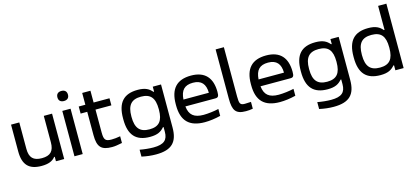

<svg xmlns="http://www.w3.org/2000/svg" viewBox="-70 -1274 4428 2044"><g transform="rotate(-15 2144.0 -252.0)"><path d="M492 0V-500H401V-209C401 -112 360 -70 266 -70C172 -70 131 -112 131 -209V-500H40V-205C40 -57 103 9 242 9C317 9 364 -10 394 -49H401V0Z M605 -500V0H696V-500ZM592 -651C592 -618 612 -597 650 -597C688 -597 708 -618 708 -651V-653C708 -687 688 -708 650 -708C612 -708 592 -687 592 -653Z M1034 -70C967 -70 950 -88 950 -169V-422H1125V-500H950V-630H859V-500H786V-422H859V-165C859 -33 901 9 1018 9C1056 9 1081 3 1130 -6V-80C1091 -73 1063 -70 1034 -70Z M1693 -26V-500H1602V-445H1595C1560 -485 1521 -509 1437 -509C1282 -509 1209 -428 1209 -256V-244C1209 -72 1282 9 1437 9C1521 9 1560 -15 1595 -55H1602V-3C1602 87 1559 127 1443 127C1398 127 1339 121 1293 112V188C1348 200 1400 206 1451 206C1626 206 1693 132 1693 -26ZM1300 -247V-253C1300 -376 1346 -430 1452 -430C1558 -430 1602 -376 1602 -253V-247C1602 -124 1558 -70 1452 -70C1346 -70 1300 -124 1300 -247Z M2253 -268C2253 -422 2179 -509 2025 -509C1867 -509 1790 -425 1790 -256V-244C1790 -73 1870 9 2041 9C2093 9 2155 1 2215 -14V-90C2170 -79 2096 -70 2048 -70C1943 -70 1893 -111 1883 -207H2213C2246 -207 2253 -222 2253 -268ZM1882 -283C1889 -385 1932 -430 2025 -430C2118 -430 2161 -379 2162 -283Z M2502 -70C2451 -70 2442 -88 2442 -166V-710H2351V-166C2351 -36 2382 9 2494 9C2520 9 2545 7 2570 2V-73C2547 -71 2518 -70 2502 -70Z M3081 -268C3081 -422 3007 -509 2853 -509C2695 -509 2618 -425 2618 -256V-244C2618 -73 2698 9 2869 9C2921 9 2983 1 3043 -14V-90C2998 -79 2924 -70 2876 -70C2771 -70 2721 -111 2711 -207H3041C3074 -207 3081 -222 3081 -268ZM2710 -283C2717 -385 2760 -430 2853 -430C2946 -430 2989 -379 2990 -283Z M3651 -26V-500H3560V-445H3553C3518 -485 3479 -509 3395 -509C3240 -509 3167 -428 3167 -256V-244C3167 -72 3240 9 3395 9C3479 9 3518 -15 3553 -55H3560V-3C3560 87 3517 127 3401 127C3356 127 3297 121 3251 112V188C3306 200 3358 206 3409 206C3584 206 3651 132 3651 -26ZM3258 -247V-253C3258 -376 3304 -430 3410 -430C3516 -430 3560 -376 3560 -253V-247C3560 -124 3516 -70 3410 -70C3304 -70 3258 -124 3258 -247Z M3749 -256V-244C3749 -72 3822 9 3977 9C4061 9 4100 -15 4135 -55H4142V0H4233V-710H4142V-445H4135C4100 -485 4061 -509 3977 -509C3822 -509 3749 -428 3749 -256ZM3840 -247V-253C3840 -376 3886 -430 3992 -430C4098 -430 4142 -376 4142 -253V-247C4142 -124 4098 -70 3992 -70C3886 -70 3840 -124 3840 -247Z"/></g></svg>

Font: LT Wave Alt
Style: Regular
Weight: 400
Designer: Daniel Lyons
Version: Version 2.5 (Glyphs App)